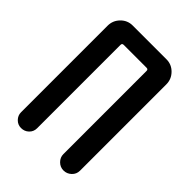

<svg xmlns="http://www.w3.org/2000/svg" viewBox="-213 -828 926 926"><g transform="rotate(45 250.0 -365.0)"><path d="M103.5 0Q81.1 0 65.4 -16.1Q49.8 -32.2 49.8 -53.7V-644.5Q49.8 -679.7 74.7 -705.1Q99.6 -730.5 134.8 -730.5H365.2Q400.4 -730.5 425.3 -705.1Q450.2 -679.7 450.2 -644.5V-55.7Q450.2 -32.2 433.1 -16.1Q416 0 393.1 0Q370.1 0 353.5 -16.6Q336.9 -33.2 336.9 -55.7V-623Q336.9 -633.8 326.2 -633.8H169.9Q159.2 -633.8 159.2 -623V-53.7Q159.2 -31.2 143.1 -15.6Q127 0 103.5 0Z"/></g></svg>

Font: Rounded-X Mgen+ 2m medium
Style: Regular
Weight: 500
Designer: [Source Han Sans]
Ryoko NISHIZUKA  (kana & ideographs); Paul D. Hunt (Latin, Greek & Cyrillic); Wenlong ZHANG  (bopomofo
Version: Version 1.059.20150602